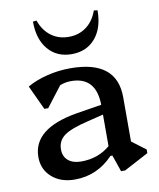

<svg xmlns="http://www.w3.org/2000/svg" viewBox="-84 -807 734 887"><g transform="rotate(-10 282.5 -364.0)"><path d="M196 13Q130 13 88.5 -23.5Q47 -60 47 -118Q47 -252 257 -287L375 -306Q373 -438 256 -438Q229 -438 204 -428L131 -333H113L60 -447Q99 -470 153 -483.5Q207 -497 263 -497Q481 -497 481 -323V-115L546 -66V-49L431 12H412L385 -66H376Q301 13 196 13ZM156 -135Q156 -101 178.5 -82.5Q201 -64 239 -64Q319 -64 375 -112V-260L302 -242Q221 -223 188.5 -199.5Q156 -176 156 -135ZM282 -560Q213 -560 172 -608Q131 -656 131 -739L148 -741Q165 -693 200 -667Q235 -641 282 -641Q330 -641 365 -667Q400 -693 417 -741L434 -739Q434 -656 393 -608Q352 -560 282 -560Z"/></g></svg>

Font: Platypi
Style: Regular
Weight: 400
Designer: David Sargent
Foundry: Bolt Cutter Type
Version: Version 1.200; ttfautohint (v1.8.4.7-5d5b)